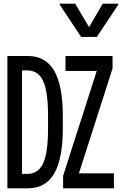

<svg xmlns="http://www.w3.org/2000/svg" viewBox="-20 -1019 660 1039"><path d="M20 0V-716H130Q227 -716 273.5 -635.8Q320 -555.5 320 -389.5V-326.5Q320 -160.5 273.5 -80.2Q227 0 130 0ZM99 -78H127Q187 -78 213.5 -135.2Q240 -192.5 240 -324V-392Q240 -523.5 213.5 -580.8Q187 -638 127 -638H99ZM321.5 0V-67.5L503.5 -635H334.5V-716H589V-648.5L407 -81H596.5V0ZM419 -819 303.5 -993.5V-999H387L469.5 -859H454L536 -999H620V-993.5L504 -819Z"/></svg>

Font: Google Sans Code
Style: Regular
Weight: 400
Monospace: yes
Designer: Google Sans Code Authors
Foundry: Google LLC
Version: Version 6.000